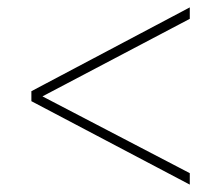

<svg xmlns="http://www.w3.org/2000/svg" viewBox="-20 -618 599 520"><path d="M494 -118 65 -344V-371L494 -598V-567L95 -357L494 -149Z"/></svg>

Font: Noto Serif Tamil Thin
Style: Regular
Weight: 100
Designer: Indian Type Foundry, Tom Grace, and the Monotype Design Team
Foundry: Monotype Imaging Inc.
Version: Version 2.004; ttfautohint (v1.8.4.7-5d5b)